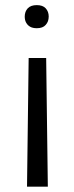

<svg xmlns="http://www.w3.org/2000/svg" viewBox="-20 -550 284 739"><path d="M90.3 -326.7H157.7L164.1 168.5H84ZM167.5 -486.3Q167.5 -481.4 166.7 -477.1Q166 -472.7 164.6 -468.5Q163.1 -464.4 160.9 -460.9Q158.7 -457.5 155.8 -454.1Q150.4 -447.8 141.8 -444.6Q133.3 -441.4 121.6 -441.4Q113.8 -441.4 107.2 -442.9Q100.6 -444.3 95.7 -447.3Q90.8 -450.2 86.9 -454.1Q83 -458.5 80.3 -463.4Q77.6 -468.3 76.4 -474.1Q75.2 -480 75.2 -486.3Q75.2 -505.4 86.9 -518.1Q98.6 -530.3 121.6 -530.3Q144.5 -530.3 155.8 -518.1Q167.5 -505.4 167.5 -486.3Z"/></svg>

Font: Vazir Light
Style: Light
Weight: 300
Designer: Saber Rastikerdar
Foundry: Saber Rastikerdar
Version: Version 30.0.0